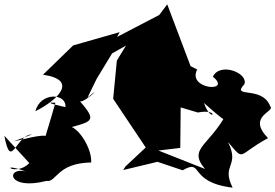

<svg xmlns="http://www.w3.org/2000/svg" viewBox="-21 -812 1267 884"><path d="M424 -449 495 -566 559 -602 517 -533 500 -357 650 -133 557 -46 546 -29 704 -67 820 -28C918 -84 842 27 1050 52C996 -57 1085 -43 1029 -158C1108 -65 1068 -98 1213 -176C1113 -279 1249 -297 1223 -323C1186 -420 1041 -357 1104 -424C1124 -475 993 -528 959 -459C1051 -384 838 -400 887 -492L775 -549L860 -498L749 -792L712 -743L518 -642L530 -664L316 -603L177 -468C343 -444 243 -350 142 -300C166 -391 287 -382 280 -319C280 -319 163 -344 234 -339C184 -160 163 -129 206 -172C205 -207 99 -172 42 -161L126 -193C52 -192 30 -21 -1 -187L114 -61C48 5 -35 -72 96 -23C7 -44 11 67 193 21C240 29 239 -61 399 -64C403 -147 306 -272 274 -217C401 -254 434 -248 343 -350C348 -319 471 -436 382 -363ZM755 -334 890 -294C997 -315 954 -235 918 -338C1048 -222 1049 -231 1037 -320C957 -141 837 -135 923 -34L708 -119L809 -131L811 -334Z"/></svg>

Font: Asimov Silicon
Style: Regular
Weight: 400
Designer: Google
Version: Version 2.000980; 2014